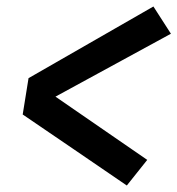

<svg xmlns="http://www.w3.org/2000/svg" viewBox="-20 -637 547 592"><path d="M371 -65 210 -175 50 -284 68 -396 453 -617 507 -533 151 -339 434 -144Z"/></svg>

Font: Iosevka SS04 Oblique
Style: Bold
Weight: 700
Italic angle: -9°
Monospace: yes
Designer: Belleve Invis
Foundry: Belleve Invis
Version: Version 19.0.0; ttfautohint (v1.8.4)